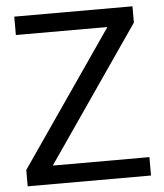

<svg xmlns="http://www.w3.org/2000/svg" viewBox="-52 -757 684 802"><g transform="rotate(-5 290.5 -355.5)"><path d="M31.7 0V-68.4L421.4 -633.8H37.6V-710.9H533.2V-642.6L143.6 -77.1H548.8V0Z"/></g></svg>

Font: RobotoFlex
Style: Regular
Weight: 400
Designer: Berlow after Robertson
Foundry: Google
Version: Version 2.136